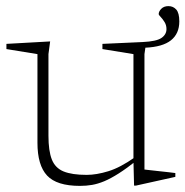

<svg xmlns="http://www.w3.org/2000/svg" viewBox="-20 -598 606 628"><path d="M138.5 -154Q138.5 -104.5 149.5 -76.5Q160.5 -48.5 188 -37.2Q215.5 -26 263.5 -26Q295.5 -26 334.5 -38Q373.5 -50 421 -83.5L427.5 -73.5Q394 -47 368 -30.5Q342 -14 321 -5.2Q300 3.5 281 6.8Q262 10 241.5 10Q165.5 10 134 -23.8Q102.5 -57.5 102.5 -131V-421L1 -437.5V-454.5L144 -462.5L138.5 -421ZM524.5 -503Q524.5 -516 518 -526.2Q511.5 -536.5 505.2 -543Q499 -549.5 499 -551.5Q499 -560.5 507.5 -569.2Q516 -578 531 -578Q546.5 -578 556.5 -566.8Q566.5 -555.5 566.5 -528Q566.5 -488 539.2 -466.2Q512 -444.5 455.5 -442L452.5 -421V-43.5Q457 -43 470 -41.5Q483 -40 499.5 -38.2Q516 -36.5 530.8 -34.8Q545.5 -33 553.5 -32V-19.5L425 9H418.5L416.5 -71.5V-421L315 -437.5V-454.5L446.5 -460.5Q491.5 -462.5 508 -473.8Q524.5 -485 524.5 -503Z"/></svg>

Font: Newsreader ExtraLight
Style: Regular
Weight: 250
Designer: Hugues Gentile
Foundry: Production Type
Version: Version 1.003